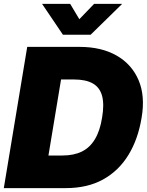

<svg xmlns="http://www.w3.org/2000/svg" viewBox="-22 -969 757 989"><path d="M316.4 0H81.5L109.4 -168H299.3Q357.9 -168 399.4 -188.2Q440.9 -208.5 467 -252Q493.2 -295.4 503.9 -363.3Q515.6 -432.1 503.7 -475.6Q491.7 -519 455.8 -539.3Q419.9 -559.6 359.4 -559.6H171.4L199.2 -727.5H387.7Q500 -727.5 578.4 -682.9Q656.7 -638.2 691.7 -556.4Q726.6 -474.6 707.5 -363.3Q689.5 -252.4 639.6 -170.9Q589.8 -89.4 509.3 -44.7Q428.7 0 316.4 0ZM320.3 -727.5 199.7 0H-2.4L118.2 -727.5ZM339.4 -949.2 386.7 -870.1 462.9 -949.2H606.4V-948.2L444.8 -790H302.2L195.3 -948.2V-949.2Z"/></svg>

Font: Inter 28pt Black
Style: Italic
Weight: 900
Italic angle: -9.3988°
Designer: Rasmus Andersson
Foundry: rsms
Version: Version 4.001;git-66647c0bb